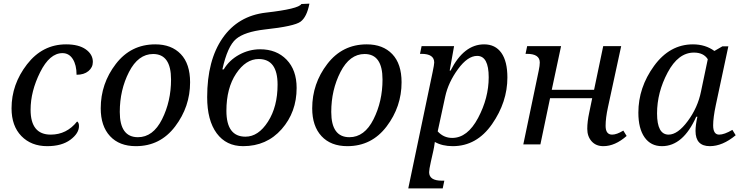

<svg xmlns="http://www.w3.org/2000/svg" viewBox="-20 -788 4040 1048"><path d="M400.9 -125Q411.1 -118.7 411.1 -100.1Q411.1 -60.1 364 -25.1Q316.9 9.8 237.8 9.8Q150.4 9.8 96.7 -45.4Q43 -100.6 43 -196.8Q43 -327.6 127.4 -436.8Q211.9 -545.9 340.8 -545.9Q409.7 -545.9 448.2 -518.6Q486.8 -491.2 486.8 -450.2Q486.8 -419.9 462.6 -399.9Q438.5 -379.9 397.9 -379.9Q397.9 -433.1 377.4 -465.6Q356.9 -498 320.8 -498Q251 -498 199 -393.6Q147 -289.1 147 -189Q147 -53.2 256.8 -53.2Q344.2 -53.2 400.9 -125Z M827.6 -545.9Q916 -545.9 966.8 -492.7Q1017.6 -439.5 1017.6 -338.9Q1017.6 -205.6 936 -97.9Q854.5 9.8 721.7 9.8Q631.3 9.8 580.6 -44.9Q529.8 -99.6 529.8 -196.8Q529.8 -331.5 612.1 -438.7Q694.3 -545.9 827.6 -545.9ZM732.9 -39.1Q815.4 -39.1 864.5 -137Q913.6 -234.9 913.6 -354Q913.6 -493.2 815.9 -493.2Q734.4 -493.2 684.1 -395Q633.8 -296.9 633.8 -176.8Q633.8 -39.1 732.9 -39.1Z M1625 -766.1 1668.9 -768.1Q1654.8 -695.3 1620.8 -669.9Q1586.9 -644.5 1424.8 -627Q1314.9 -614.3 1268.3 -575Q1221.7 -535.6 1193.8 -409.2H1201.2Q1231 -459.5 1285.4 -489.3Q1339.8 -519 1399.9 -519Q1489.3 -519 1544.2 -462.4Q1599.1 -405.8 1599.1 -308.1Q1599.1 -175.8 1517.3 -83Q1435.5 9.8 1307.1 9.8Q1214.8 9.8 1162.8 -60.5Q1110.8 -130.9 1110.8 -257.8Q1110.8 -459 1195.1 -580.3Q1279.3 -701.7 1432.1 -719.2Q1609.4 -739.3 1625 -766.1ZM1319.8 -42Q1390.1 -42 1442.6 -123.8Q1495.1 -205.6 1495.1 -326.2Q1495.1 -465.8 1392.1 -465.8Q1321.8 -465.8 1268.8 -386.2Q1215.8 -306.6 1215.8 -183.1Q1215.8 -42 1319.8 -42Z M1981.9 -545.9Q2070.3 -545.9 2121.1 -492.7Q2171.9 -439.5 2171.9 -338.9Q2171.9 -205.6 2090.3 -97.9Q2008.8 9.8 1876 9.8Q1785.6 9.8 1734.9 -44.9Q1684.1 -99.6 1684.1 -196.8Q1684.1 -331.5 1766.4 -438.7Q1848.6 -545.9 1981.9 -545.9ZM1887.2 -39.1Q1969.7 -39.1 2018.8 -137Q2067.9 -234.9 2067.9 -354Q2067.9 -493.2 1970.2 -493.2Q1888.7 -493.2 1838.4 -395Q1788.1 -296.9 1788.1 -176.8Q1788.1 -39.1 1887.2 -39.1Z M2405.3 198.2 2396.5 240.2H2208.5L2341.3 -394Q2350.1 -436 2350.1 -446.8Q2350.1 -494.1 2280.3 -494.1H2272.5L2281.2 -536.1H2458.5L2434.6 -402.8H2439.5Q2511.7 -545.9 2622.6 -545.9Q2683.6 -545.9 2716.6 -499.5Q2749.5 -453.1 2749.5 -365.2Q2749.5 -231 2665.8 -110.6Q2582 9.8 2451.2 9.8Q2394 9.8 2353.5 -13.2Q2349.1 19 2345.2 35.2L2331.5 96.2Q2322.3 137.7 2322.3 151.9Q2322.3 198.2 2392.1 198.2ZM2369.1 -70.8Q2401.4 -35.2 2448.2 -35.2Q2531.7 -35.2 2589.6 -144.3Q2647.5 -253.4 2647.5 -366.2Q2647.5 -482.9 2584.5 -482.9Q2532.7 -482.9 2480 -410.9Q2427.2 -338.9 2410.2 -261.2Z M3370.6 -536.1 3298.3 -202.1Q3285.6 -143.6 3285.6 -101.1Q3285.6 -53.2 3321.3 -53.2Q3346.2 -53.2 3382.3 -75.2L3400.4 -45.9Q3336.9 9.8 3273.4 9.8Q3232.9 9.8 3209.2 -16.8Q3185.5 -43.5 3185.5 -85Q3185.5 -124 3196.3 -173.8L3212.4 -252H2982.4L2929.7 0H2836.4L2920.4 -401.9Q2926.3 -429.7 2926.3 -446.8Q2926.3 -494.1 2856.4 -494.1H2848.6L2857.4 -536.1H3042.5L2991.7 -297.9H3222.7L3272.5 -536.1Z M3786.6 -150.9H3780.3Q3708.5 9.8 3593.3 9.8Q3532.2 9.8 3498.3 -38.3Q3464.4 -86.4 3464.4 -172.9Q3464.4 -310.5 3550 -428.2Q3635.7 -545.9 3762.2 -545.9Q3830.1 -545.9 3879.4 -509.8L3923.3 -535.2H3955.6L3887.2 -214.8Q3872.6 -146 3872.6 -104Q3872.6 -53.2 3905.3 -53.2Q3933.6 -53.2 3977.5 -79.1L3995.6 -49.8Q3923.8 9.8 3854.5 9.8Q3776.4 9.8 3776.4 -73.2Q3776.4 -105 3786.6 -150.9ZM3843.3 -464.8Q3820.3 -501 3767.6 -501Q3682.1 -501 3624.3 -392.3Q3566.4 -283.7 3566.4 -168.9Q3566.4 -53.2 3629.4 -53.2Q3679.2 -53.2 3733.9 -127Q3788.6 -200.7 3806.2 -288.1Z"/></svg>

Font: Droid Serif
Style: Italic
Weight: 400
Italic angle: -12°
Designer: Monotype Design team
Foundry: Monotype Imaging Inc.
Version: Version 1.03